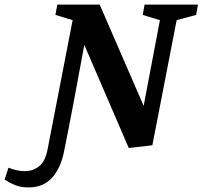

<svg xmlns="http://www.w3.org/2000/svg" viewBox="-145 -634 884 838"><path d="M-21 184Q-57 184 -82.5 172.5Q-108 161 -125 150L-108 98Q-91 105 -72.5 109Q-54 113 -37 113Q-1 113 26 91.5Q53 70 63 16L172 -546L97 -569L105 -614H290L482 -172L553 -546L478 -569L486 -614H719L711 -569L626 -546L520 0L417 12L223 -438Q217 -407 209 -363Q201 -319 191.5 -268Q182 -217 172 -164.5Q162 -112 152.5 -63.5Q143 -15 135 25Q121 98 83 141Q45 184 -21 184Z"/></svg>

Font: Manuale
Style: Bold Italic
Weight: 700
Italic angle: -11°
Version: Version 1.002